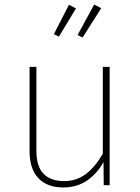

<svg xmlns="http://www.w3.org/2000/svg" viewBox="-20 -814 617 844"><path d="M462 -520V0H436L435 -102Q408 -52 363.5 -21Q319 10 258 10Q187 10 148.5 -31Q110 -72 110 -149V-520H140V-151Q140 -83 171 -50.5Q202 -18 262 -18Q317 -18 358 -49.5Q399 -81 432 -138V-520ZM394 -794 425 -778 343 -649 321 -660ZM283 -793 314 -777 239 -653 217 -664Z"/></svg>

Font: Firava
Style: Regular
Weight: 400
Designer: Carrois Corporate & Edenspiekermann AG
Foundry: Greg Finn Gibson
Version: Version 5.000